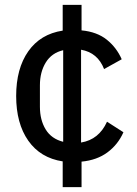

<svg xmlns="http://www.w3.org/2000/svg" viewBox="-20 -650 561 784"><path d="M236 114V9Q145 -5 95.5 -75.5Q46 -146 46 -258Q46 -370 95.5 -440.5Q145 -511 236 -525V-630H313V-526Q376 -520 416 -488Q456 -456 477 -408L405 -368Q379 -435 311 -447V-68Q384 -80 417 -153L484 -110Q462 -60 419 -28Q376 4 313 10V114ZM143 -214Q143 -160 166.5 -121.5Q190 -83 238 -71V-445Q191 -434 167 -395Q143 -356 143 -302Z"/></svg>

Font: IBM Plex Sans Thai Text
Style: Regular
Weight: 450
Designer: Mike Abbink, Paul van der Laan, Pieter van Rosmalen, Ben Mitchell, Mark Frömberg
Foundry: Bold Monday
Version: Version 1.1